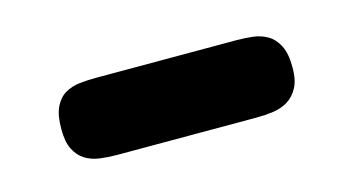

<svg xmlns="http://www.w3.org/2000/svg" viewBox="-32 -438 536 286"><g transform="rotate(-15 236.0 -294.5)"><path d="M123 -234.4Q109.4 -234.4 96.7 -236.1Q84 -237.8 74.2 -243.9Q64.5 -250 58.6 -261.5Q52.7 -272.9 52.7 -293Q52.7 -314.5 58.6 -326.7Q64.5 -338.9 74.2 -344.7Q84 -350.6 96.7 -352.1Q109.4 -353.5 123 -353.5H338.9Q351.1 -353.5 363.8 -352.1Q376.5 -350.6 386.5 -344.7Q396.5 -338.9 402.8 -326.7Q409.2 -314.5 409.2 -293Q409.2 -272.9 402.8 -261.5Q396.5 -250 386.5 -243.9Q376.5 -237.8 363.8 -236.1Q351.1 -234.4 338.9 -234.4H150.4Z"/></g></svg>

Font: Concert One
Style: Regular
Weight: 400
Version: Version 1.003